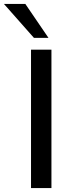

<svg xmlns="http://www.w3.org/2000/svg" viewBox="-75 -958 365 978"><path d="M83 0V-705H187V0ZM98 -765 -55 -938H54L172 -765Z"/></svg>

Font: Mulish SemiBold
Style: Regular
Weight: 600
Designer: Vernon Adams
Foundry: Vernon Adams
Version: Version 3.603; ttfautohint (v1.8.3)